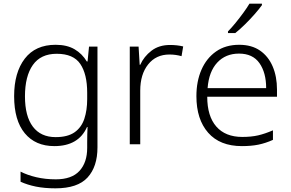

<svg xmlns="http://www.w3.org/2000/svg" viewBox="-20 -786 1585 1046"><path d="M283 -542Q345 -542 386.5 -517.5Q428 -493 453 -451H457L465 -532H511V17Q511 122 457 181Q403 240 282 240Q222 240 175.5 230.5Q129 221 92 204V149Q129 168 178 179.5Q227 191 284 191Q371 191 413 145Q455 99 455 20V-11Q455 -32 455.5 -53.5Q456 -75 457 -94H454Q408 10 276 10Q173 10 115 -60Q57 -130 57 -262Q57 -391 115 -466.5Q173 -542 283 -542ZM289 -493Q202 -493 159 -432Q116 -371 116 -261Q116 -153 159 -96Q202 -39 283 -39Q349 -39 386.5 -65.5Q424 -92 439.5 -139Q455 -186 455 -246V-281Q455 -382 417.5 -437.5Q380 -493 289 -493Z M906 -541Q945 -541 978 -533L969 -480Q937 -489 903 -489Q830 -489 787 -435Q744 -381 744 -292V0H687V-532H735L741 -433H744Q764 -478 805 -509.5Q846 -541 906 -541Z M1283 -542Q1351 -542 1396.5 -510.5Q1442 -479 1465.5 -424Q1489 -369 1489 -298V-259H1109Q1109 -153 1158.5 -96.5Q1208 -40 1300 -40Q1349 -40 1386 -48.5Q1423 -57 1467 -76V-24Q1427 -6 1388 2Q1349 10 1298 10Q1178 10 1114 -63Q1050 -136 1050 -262Q1050 -343 1077.5 -406Q1105 -469 1157 -505.5Q1209 -542 1283 -542ZM1282 -494Q1209 -494 1163.5 -445Q1118 -396 1111 -306H1430Q1430 -390 1393.5 -442Q1357 -494 1282 -494ZM1407 -758Q1392 -737 1367.5 -709Q1343 -681 1315 -653.5Q1287 -626 1262 -606H1222V-615Q1241 -634 1263 -661Q1285 -688 1305.5 -716Q1326 -744 1339 -766H1407Z"/></svg>

Font: Noto Traditional Nushu Light
Style: Regular
Weight: 300
Designer: LIU Zhao
Foundry: LiuZhao Studio
Version: Version 2.003; ttfautohint (v1.8.4.7-5d5b)